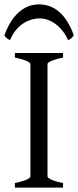

<svg xmlns="http://www.w3.org/2000/svg" viewBox="-34 -857 357 877"><path d="M183 -51V-564C183 -576 224 -588 254 -594V-615H34V-594C90 -583 105 -570 105 -564V-51C105 -39 64 -27 34 -21V0H254V-21C198 -32 183 -45 183 -51ZM12 -674C44 -753 109 -773 146 -773C198 -773 250 -735 277 -674C289 -678 296 -685 303 -696C266 -799 208 -837 144 -837C52 -837 6 -751 -14 -696C-7 -685 0 -678 12 -674Z"/></svg>

Font: Temporarium
Style: Regular
Weight: 400
Version: Version 1.1